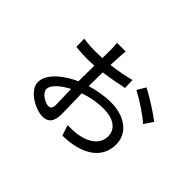

<svg xmlns="http://www.w3.org/2000/svg" viewBox="-122 -907 1245 1245"><g transform="rotate(45 500.0 -285.0)"><path d="M693 -556 658 -498C709 -472 807 -409 845 -372L886 -433C845 -466 750 -527 693 -556ZM354 -203 358 -58C358 -34 349 -20 328 -20C299 -20 241 -54 241 -88C241 -129 295 -173 354 -203ZM184 -494 185 -420C233 -416 257 -414 290 -414C311 -414 332 -415 354 -417L353 -299V-272C268 -235 170 -163 170 -82C170 -8 283 55 349 55C398 55 427 28 427 -45L423 -232C474 -250 528 -262 598 -262C677 -262 742 -227 742 -155C742 -84 678 -40 601 -27C569 -21 534 -21 504 -21L528 51C550 50 586 49 620 42C754 16 816 -59 816 -155C816 -260 724 -325 599 -325C540 -325 480 -314 422 -297V-302L423 -424C496 -434 563 -448 597 -455L595 -526C547 -512 486 -501 425 -494L428 -568C429 -583 431 -612 433 -625H353C355 -613 357 -584 357 -568L356 -488L290 -486C268 -486 233 -487 184 -494Z"/></g></svg>

Font: Noto Sans Mono CJK SC
Style: Regular
Weight: 400
Designer: Ryoko NISHIZUKA 西塚涼子 (kana, bopomofo & ideographs); Paul D. Hunt (Latin, Greek & Cyrillic); Sandoll Communications 산돌커뮤니
Foundry: Adobe
Version: Version 2.004;hotconv 1.0.118;makeotfexe 2.5.65603